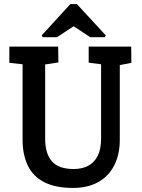

<svg xmlns="http://www.w3.org/2000/svg" viewBox="-20 -920 697 944"><path d="M340 4Q252 4 197 -24.5Q142 -53 116.5 -106.5Q91 -160 91 -233V-604L26 -611V-691H266L267 -613L202 -603V-238Q202 -165 235 -127Q268 -89 342 -89Q383 -89 413 -104.5Q443 -120 460 -153Q477 -186 477 -239V-604L416 -612V-691H625L626 -611L569 -600V-233Q569 -160 541.5 -106.5Q514 -53 462.5 -24.5Q411 4 340 4ZM190 -737 185 -746 326 -900H358L500 -746L495 -737H424L342 -791L260 -737Z"/></svg>

Font: Kreon Light Medium
Style: Regular
Weight: 500
Version: Version 2.002